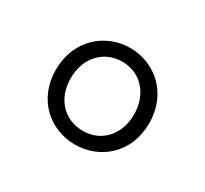

<svg xmlns="http://www.w3.org/2000/svg" viewBox="-71 -855 490 460"><g transform="rotate(30 174.5 -624.5)"><path d="M175 -491C243 -491 304 -541 304 -624C304 -707 243 -758 175 -758C107 -758 46 -707 46 -624C46 -541 107 -491 175 -491ZM175 -529C123 -529 87 -568 87 -624C87 -680 123 -720 175 -720C226 -720 262 -680 262 -624C262 -568 226 -529 175 -529Z"/></g></svg>

Font: Spoqa Han Sans Neo Light
Style: Regular
Weight: 300
Designer: [Spoqa Han Sans Neo] Dong-huui Kim ___ Younghwa Kang ___ Yujin Lee ___ [Noto Sans] Ryoko NISHIZUKA ____ (kana & ideograp
Foundry: Spoqa (http://www.spoqa-han-sans.com)
Version: Version 1.100;hotconv 1.0.109;makeotfexe 2.5.65596